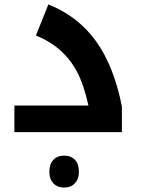

<svg xmlns="http://www.w3.org/2000/svg" viewBox="-20 -596 635 866"><path d="M44.9 -120.1H378.9Q358.4 -212.4 328.9 -269.3Q299.3 -326.2 253.7 -367.4Q208 -408.7 142.1 -436L198.2 -576.2Q332 -522.5 412.8 -410.4Q493.7 -298.3 529.8 -116.2V0H44.9ZM270 250Q238.8 250 220.7 230.7Q202.6 211.4 202.6 178.2Q202.6 144.5 220.5 125.2Q238.3 106 270 106Q300.3 106 318.1 125Q335.9 144 335.9 178.2Q335.9 211.4 317.6 230.7Q299.3 250 270 250Z"/></svg>

Font: DroidArabicKufi-Bold
Style: Bold
Weight: 700
Designer: Pascal Zoghbi
Foundry: Ascender Corporation
Version: Version 1.00